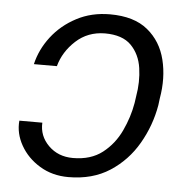

<svg xmlns="http://www.w3.org/2000/svg" viewBox="-45 -582 617 635"><g transform="rotate(5 264.0 -264.0)"><path d="M27 -161.9H103.3Q100.9 -117.9 132.8 -86.1Q164.8 -54.3 214.1 -54.3Q273.4 -54.3 312 -84.3Q350.5 -114.3 372 -160.2Q393.5 -206 401.6 -253.2L404.8 -275.6Q413.4 -324.2 406.8 -369.7Q400.2 -415.1 371.3 -444.6Q342.3 -474.1 284.1 -474.1Q227.3 -473.7 187.7 -437.3Q148.1 -400.9 134.9 -352.3H58.6Q70 -401.6 102.6 -444.1Q135.3 -486.5 184.7 -512.4Q234 -538.4 295.5 -538.4Q375.4 -538.4 420.6 -501.2Q465.9 -464.1 480.6 -404.1Q495.4 -344.1 483.3 -275.6L480.5 -253.2Q468.8 -184.7 433.9 -124.5Q399.1 -64.3 341.8 -27.2Q284.4 9.9 204.5 9.9Q150.9 9.9 109.4 -15.3Q67.8 -40.5 45.5 -80.1Q23.1 -119.7 27 -161.9Z"/></g></svg>

Font: Inter Light  BETA
Style: Italic
Weight: 300
Italic angle: 9.39999°
Designer: Rasmus Andersson
Foundry: rsms
Version: Version 3.011;git-f93a4a705